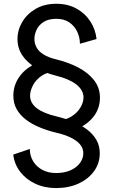

<svg xmlns="http://www.w3.org/2000/svg" viewBox="-20 -752 588 997"><path d="M272.9 -379.9V-443.4Q208 -443.4 157.5 -418Q106.9 -392.6 78.1 -349.9Q49.3 -307.1 49.3 -254.9Q49.3 -215.8 66.4 -185.3Q83.5 -154.8 114 -131.3Q144.5 -107.9 184.8 -91.1Q225.1 -74.2 272 -63Q314.5 -53.2 346.2 -38.1Q377.9 -22.9 395.3 -2.7Q412.6 17.6 412.6 43.9Q412.6 70.3 395.8 93.8Q378.9 117.2 347.4 131.8Q315.9 146.5 271 146.5Q230.5 146.5 199.7 129.9Q168.9 113.3 151.9 85Q134.8 56.6 134.8 21.5L48.8 50.8Q54.7 100.6 84.7 139.9Q114.7 179.2 163.1 201.9Q211.4 224.6 271 224.6Q336.4 224.6 387.7 201.2Q439 177.7 468.5 136.7Q498 95.7 498 43.9Q498 4.9 480.5 -25.6Q462.9 -56.2 431.9 -79.6Q400.9 -103 359.9 -119.9Q318.8 -136.7 272 -147.9Q240.7 -155.3 215.6 -165.5Q190.4 -175.8 172.6 -189Q154.8 -202.1 145.5 -218.8Q136.2 -235.4 136.2 -254.9Q136.2 -281.2 151.9 -310.3Q167.5 -339.4 198 -359.6Q228.5 -379.9 272.9 -379.9ZM272 -126.5V-63Q337.4 -63 388.7 -86.7Q439.9 -110.4 469.5 -151.4Q499 -192.4 499 -244.1Q499 -296.4 468.5 -335.4Q438 -374.5 386.7 -401.4Q335.4 -428.2 272.9 -443.4Q231.9 -453.1 206.8 -468.8Q181.6 -484.4 170.2 -504.9Q158.7 -525.4 158.7 -549.3Q158.7 -573.2 169.9 -597.4Q181.2 -621.6 206.3 -637.9Q231.4 -654.3 272.9 -654.3Q313 -654.3 340.1 -635.5Q367.2 -616.7 381.1 -587.2Q395 -557.6 395 -524.9L481.4 -549.3Q476.1 -599.1 449 -640.9Q421.9 -682.6 377 -707.5Q332 -732.4 272.5 -732.4Q210.9 -732.4 165.8 -706.3Q120.6 -680.2 95.7 -638.2Q70.8 -596.2 70.8 -549.3Q70.8 -502.4 95.5 -465.1Q120.1 -427.7 165.5 -400.9Q210.9 -374 272.9 -358.4Q304.7 -350.6 330.3 -339.6Q356 -328.6 374.8 -314.5Q393.6 -300.3 403.6 -283.2Q413.6 -266.1 413.6 -246.1Q413.6 -219.7 396.7 -192.1Q379.9 -164.6 348.4 -145.5Q316.9 -126.5 272 -126.5Z"/></svg>

Font: Giphurs SC
Style: Regular
Weight: 400
Version: Version 0.920